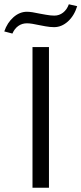

<svg xmlns="http://www.w3.org/2000/svg" viewBox="-36 -878 381 898"><path d="M116 -658H193V0H116ZM90 -823Q111 -823 151 -814Q157 -813 179 -809Q201 -805 218 -805Q241 -805 259 -819Q277 -833 286 -858L325 -849Q311 -804 281.5 -777.5Q252 -751 217 -751Q198 -751 176.5 -755Q155 -759 150 -760Q110 -769 90 -769Q67 -769 49.5 -756.5Q32 -744 22 -721L-16 -731Q-2 -772 27 -797.5Q56 -823 90 -823Z"/></svg>

Font: LXGW Bright TC
Style: Regular
Weight: 400
Designer: Christian Thalmann (Catharsis Fonts)
Foundry: LXGW / Christian Thalmann (Catharsis Fonts) / Fontworks Inc.
Version: Version 5.501